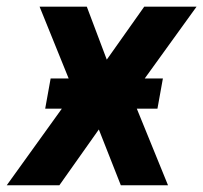

<svg xmlns="http://www.w3.org/2000/svg" viewBox="-60 -548 602 568"><path d="M405.8 -226.6H344.7L437 0H297.4L232.4 -165L115.7 0H-40L123 -226.6H73.7L89.8 -315.9H143.1L57.1 -528.3H196.8L255.9 -371.6L366.7 -528.3H521.5L368.2 -315.9H421.9Z"/></svg>

Font: RobotoInd
Style: Bold Italic
Weight: 700
Italic angle: -12°
Designer: Google
Version: Version 2.001150; 2014